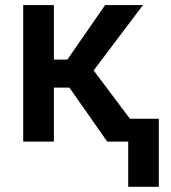

<svg xmlns="http://www.w3.org/2000/svg" viewBox="-20 -548 662 743"><path d="M395 0H476.1V174.8H594.7V-88.4H482.9L342.3 -275.4L533.2 -528.3H386.7L240.7 -317.4H188.5V-528.3H69.8V0H188.5V-209H248.5Z"/></svg>

Font: Roboto Medium
Style: Regular
Weight: 500
Designer: Google
Version: Version 2.137; 2017